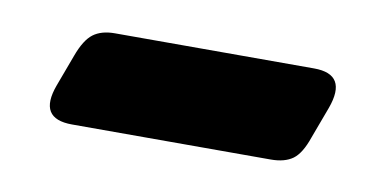

<svg xmlns="http://www.w3.org/2000/svg" viewBox="-30 -394 469 233"><g transform="rotate(10 204.0 -277.0)"><path d="M343 -336Q385 -336 369 -292L354.5 -253Q347.5 -232.5 337.5 -225.2Q327.5 -218 310.5 -218H65.5Q23 -218 39 -261.5L53.5 -300.5Q61 -321 71 -328.5Q81 -336 97.5 -336Z"/></g></svg>

Font: Fraunces 9pt S100
Style: Bold
Weight: 700
Version: Version 1.000; ttfautohint (v1.8.3)